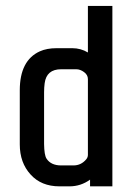

<svg xmlns="http://www.w3.org/2000/svg" viewBox="-20 -642 406 659"><path d="M228 -476.6Q257.3 -476.6 281.7 -461.9V-621.6H365.7V-2.4H289.1V-25.4Q257.3 -2.4 218.3 -2.4H184.1Q121.6 -2.4 85 -43Q47.9 -83.5 47.9 -146.5V-332Q47.9 -434.6 116.7 -465.8Q140.6 -476.6 174.3 -476.6ZM281.7 -110.4V-370.6Q281.7 -384.8 268.6 -394.5Q255.4 -404.3 241.7 -404.3H189.9Q139.6 -404.3 133.3 -356.4Q131.3 -341.8 131.3 -325.7V-147.9Q131.8 -109.9 139.6 -97.7Q154.8 -74.2 189.9 -74.2H231.9Q258.8 -74.2 276.4 -95.7Q281.7 -102.5 281.7 -110.4Z"/></svg>

Font: Uroob
Style: Regular
Weight: 400
Designer: Hussain K H
Foundry: Swanthanthra Malayalam Computing(http://smc.org.in)
Version: Version 2.0.0+20200101